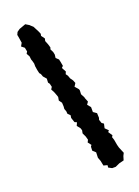

<svg xmlns="http://www.w3.org/2000/svg" viewBox="-149 -758 663 916"><g transform="rotate(-20 182.5 -300.5)"><path d="M296 83 274 93H256L239 84L240 72L221 67L216 42L209 23L210 -4L195 -18L196 -38L201 -45L188 -62L194 -74L189 -92L180 -111L183 -126L179 -138L166 -154L173 -170L162 -175L154 -199L156 -212L144 -224L143 -237L138 -250L139 -263L138 -282L127 -297L130 -314L128 -321L120 -342L111 -359L118 -370L114 -387L108 -395L109 -415L95 -431L90 -445L84 -452L80 -470L77 -489V-503L73 -518L70 -526L68 -543L59 -559L65 -569L61 -589L46 -601L55 -617L50 -649L48 -659L54 -672L68 -682L101 -694L119 -683L123 -679L134 -669L149 -640L155 -626L153 -616L166 -598L163 -586L171 -566L176 -549L173 -540L181 -524L184 -510L182 -493L195 -481L198 -468L202 -446L194 -438L206 -416L201 -404L209 -392L214 -378L224 -364L230 -349L220 -333L236 -315L238 -308L237 -289L247 -270L248 -265L256 -245L247 -232L261 -215V-199V-190L278 -178L279 -154L276 -145L282 -127L292 -120L287 -98L303 -82L297 -75L311 -54L306 -46L311 -31L316 -3L320 12L333 43L326 57L320 77Z"/></g></svg>

Font: Winky Rough
Style: Regular
Weight: 400
Designer: Simon Atzbach
Foundry: typofactur
Version: Version 1.206